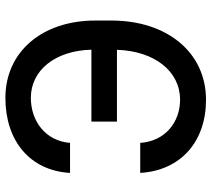

<svg xmlns="http://www.w3.org/2000/svg" viewBox="-56 -721 787 715"><g transform="rotate(90 337.5 -363.5)"><path d="M344.5 9.9C504.3 9.9 615.4 -81.3 623.9 -230.8H512.1C505 -140.3 431.8 -84.9 344.5 -84.9C240.8 -84.9 168.3 -176.8 165.1 -310.4H432.9V-405.5H165.5C170.1 -545.1 244.7 -640.6 351.6 -640.6C435.4 -640.6 506 -584.5 512.1 -492.2H623.9C614.7 -644.5 506 -737.2 351.6 -737.2C176.5 -737.2 56.5 -593.8 56.5 -384.9V-324.9C56.5 -126.4 173.3 9.9 344.5 9.9Z"/></g></svg>

Font: Magic Ui Pro Medium
Style: Regular
Weight: 500
Designer: Stefan Endress, Andreas Faust
Version: Version 1.000;FEAKit 1.0